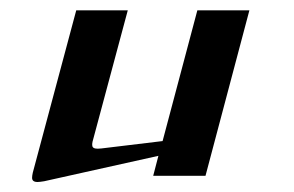

<svg xmlns="http://www.w3.org/2000/svg" viewBox="-20 -348 581 380"><path d="M473.6 -327.6 386.7 0H283.2L293.5 -39.6L67.4 10.7Q58.6 12.2 54.2 12.2Q43.5 12.2 43.5 3.9Q43.5 0 44.9 -6.3L130.9 -327.6H232.9L163.1 -67.4Q162.1 -62 162.6 -60.5Q162.6 -53.7 173.3 -53.7Q178.2 -54.2 180.7 -54.2L301.8 -68.8L370.6 -327.6Z"/></svg>

Font: Arian Grqi
Style: Regular
Weight: 400
Designer: Ruben Hakobyan (Tarumian)
Foundry: Ruben Hakobyan (Tarumian)
Version: Version 1.003